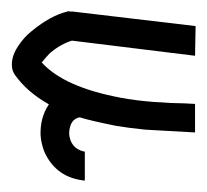

<svg xmlns="http://www.w3.org/2000/svg" viewBox="-39 -327 361 335"><g transform="rotate(90 141.5 -159.5)"><path d="M155.3 -319.3H205.1Q205.1 -319.3 200.2 -232.4Q197.3 -203.1 193.4 -180.7Q184.6 -136.7 178.7 -118.2Q181.6 -100.6 207 -99.6Q232.4 -101.6 238.3 -125Q238.3 -126 238.3 -127H289.1Q284.2 -77.1 239.3 -56.6Q224.6 -50.8 210 -49.8Q179.7 -48.8 157.2 -63.5L156.2 -64.5Q134.8 -26.4 104.5 -4.9Q101.6 -2.9 96.7 -1Q77.1 3.9 55.7 -9.8Q39.1 -20.5 28.3 -34.2Q1 -67.4 -5.9 -96.7Q-6.8 -96.7 -5.9 -101.6V-105.5L19.5 -320.3L71.3 -319.3L44.9 -104.5Q50.8 -85 66.4 -66.4Q72.3 -60.5 82 -52.7L83 -51.8Q126 -90.8 144.5 -189.5Q149.4 -214.8 151.9 -247.6Q154.3 -280.3 154.3 -299.8Z"/></g></svg>

Font: Bratas-flat
Style: flat
Weight: 400
Designer: MUHAMMAD YONI
Version: Version 001.000